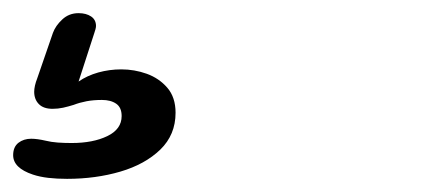

<svg xmlns="http://www.w3.org/2000/svg" viewBox="-20 -50 659 292"><path d="M82 222Q66.5 222 53.5 220.5Q40.5 219 30 215.5Q0 205.5 0 186Q0 173.5 8 167.2Q16 161 27.5 161Q36.5 161 49.5 164Q57.5 166 67.8 166.8Q78 167.5 89 167.5Q121.5 167.5 143.2 157Q165 146.5 165 126.5Q165 113.5 156.8 107.8Q148.5 102 135 102Q122 102 111.5 104Q101 106 92 109.5Q84 112 76 113.8Q68 115.5 60 115.5Q46 115.5 39 108.2Q32 101 32 89.5Q32 85.5 33.2 80Q34.5 74.5 36.5 69.5L60.5 0Q64.5 -11 74.8 -20.5Q85 -30 99.5 -30Q111 -30 118.5 -25Q126 -20 126 -10.5Q126 -8.5 125.2 -5.5Q124.5 -2.5 123.5 0L99.5 74Q112.5 65 129.5 60.2Q146.5 55.5 164.5 55.5Q184.5 55.5 203.2 62.2Q222 69 234.5 83.5Q247 98 247 121.5Q247 155 223.8 177.5Q200.5 200 163 211Q125.5 222 82 222Z"/></svg>

Font: Sono Medium
Style: Regular
Weight: 500
Designer: Tyler Finck
Foundry: Tyler Finck
Version: Version 2.112